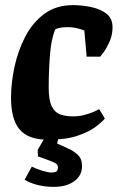

<svg xmlns="http://www.w3.org/2000/svg" viewBox="-20 -533 463 749"><path d="M167 12Q90 12 56.5 -28Q23 -68 23 -151Q23 -209 36.5 -272Q50 -335 78.5 -390Q107 -445 153 -479Q199 -513 265 -513Q297 -513 333 -506Q369 -499 394 -480.5Q419 -462 419 -427Q419 -397 408 -372Q397 -347 385.5 -331Q374 -315 371 -312H318L309 -414Q305 -416 286 -421.5Q267 -427 244 -427Q228 -427 215.5 -425Q203 -423 195 -418Q188 -400 183 -377Q178 -354 175.5 -325.5Q173 -297 171.5 -263Q170 -229 170 -190Q170 -142 182 -118Q194 -94 215.5 -86.5Q237 -79 266 -79Q290 -79 311 -85Q332 -91 347 -97.5Q362 -104 367 -107L389 -71Q380 -59 354 -39Q328 -19 282.5 -3.5Q237 12 167 12ZM190 196Q156 196 126.5 188.5Q97 181 76 168L104 117Q120 125 143.5 132.5Q167 140 180 140Q194 140 200 136Q206 132 206 119Q206 109 196 103.5Q186 98 172 93L128 77L127 52L157 0H209L203 27L243 45Q266 55 283 70.5Q300 86 300 115Q300 152 269.5 174Q239 196 190 196Z"/></svg>

Font: Faustina Light ExtraBold
Style: Italic
Weight: 800
Italic angle: -8°
Version: Version 1.200